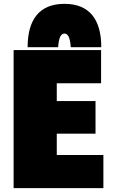

<svg xmlns="http://www.w3.org/2000/svg" viewBox="-20 -966 646 1001"><path d="M51 15H519V-158H276V-269H478V-439H276V-532H507V-705H51ZM124 -720H283C287 -776 300 -791 316 -791C332 -791 345 -776 349 -720H508C508 -861 449 -946 316 -946C183 -946 124 -861 124 -720Z"/></svg>

Font: Repo ExtraBlack
Style: Regular
Weight: 400
Designer: Stefan Peev
Foundry: Context Ltd
Version: Version 001.502